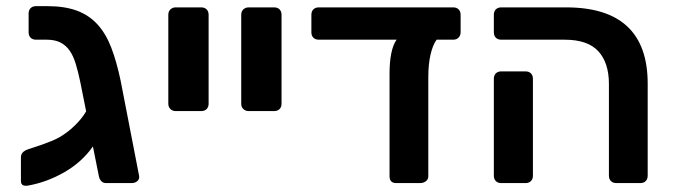

<svg xmlns="http://www.w3.org/2000/svg" viewBox="-20 -595 2188 624"><path d="M325 0Q315 0 309 -6.5Q303 -13 301 -24L282 -119Q246 -68 189.5 -35.5Q133 -3 72 8Q62 10 55 7Q48 4 48 -7V-84Q48 -101 69 -109Q74 -111 87 -115Q100 -119 115.5 -124.5Q131 -130 147 -136.5Q163 -143 175 -150Q199 -164 222 -186Q245 -208 260 -233L241 -328Q234 -362 226 -388Q218 -414 206 -431Q194 -448 176 -457Q158 -466 132 -466H97Q86 -466 79.5 -472.5Q73 -479 73 -490V-551Q73 -562 79.5 -568.5Q86 -575 97 -575H134Q190 -575 229.5 -560.5Q269 -546 296.5 -516Q324 -486 341.5 -440.5Q359 -395 372 -333L432 -24Q434 -13 426.5 -6.5Q419 0 408 0Z M551 -234Q541 -234 534 -240.5Q527 -247 527 -258V-547Q527 -558 534 -564.5Q541 -571 551 -571H634Q645 -571 651.5 -564.5Q658 -558 658 -547V-258Q658 -247 651.5 -240.5Q645 -234 634 -234Z M788 -234Q778 -234 771 -240.5Q764 -247 764 -258V-547Q764 -558 771 -564.5Q778 -571 788 -571H871Q882 -571 888.5 -564.5Q895 -558 895 -547V-258Q895 -247 888.5 -240.5Q882 -234 871 -234Z M1268 0Q1246 0 1246 -22V-354Q1246 -434 1269 -466H1016Q1005 -466 998.5 -472.5Q992 -479 992 -490V-547Q992 -558 998.5 -564.5Q1005 -571 1016 -571H1453Q1464 -571 1470.5 -564.5Q1477 -558 1477 -547V-490Q1477 -480 1470.5 -473Q1464 -466 1453 -466H1399Q1386 -448 1379 -416.5Q1372 -385 1372 -345V-22Q1372 -12 1364 -6Q1356 0 1346 0Z M1983 0Q1972 0 1965.5 -6.5Q1959 -13 1959 -24V-322Q1959 -391 1924.5 -428.5Q1890 -466 1815 -466H1609Q1598 -466 1591.5 -472.5Q1585 -479 1585 -490V-547Q1585 -558 1591.5 -564.5Q1598 -571 1609 -571H1820Q2085 -571 2085 -323V-24Q2085 -13 2078.5 -6.5Q2072 0 2061 0ZM1609 0Q1598 0 1591.5 -6.5Q1585 -13 1585 -24V-339Q1585 -350 1591.5 -356.5Q1598 -363 1609 -363H1688Q1699 -363 1705.5 -356.5Q1712 -350 1712 -339V-24Q1712 -13 1705.5 -6.5Q1699 0 1688 0Z"/></svg>

Font: Fz Rubik Med
Style: Regular
Weight: 500
Designer: Hubert and Fischer
Foundry: Hubert and Fischer
Version: Vit hóa bi FontZin.com